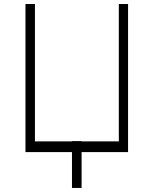

<svg xmlns="http://www.w3.org/2000/svg" viewBox="-20 -747 753 943"><path d="M105.1 0V-727.3H151.6V-52.6H333.5V-54H380.7V-52.6H563.6V-727.3H609V0H380.7V176.1H333.5V0Z"/></svg>

Font: Inter UI Extra Light
Style: Regular
Weight: 200
Designer: Rasmus Andersson
Foundry: rsms
Version: 3.2;8d6f07862